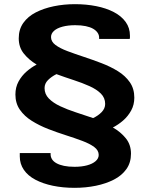

<svg xmlns="http://www.w3.org/2000/svg" viewBox="-20 -719 719 922"><path d="M338 183Q282 183 234 173Q186 163 150 144Q114 125 94.5 96.5Q75 68 75 32Q75 27 75 22.5Q75 18 75 16H223V22Q223 35 230 46Q237 57 251.5 65Q266 73 287.5 77.5Q309 82 338 82Q372 82 398 75Q424 68 439 55Q454 42 454 25Q454 3 432.5 -13Q411 -29 375 -42.5Q339 -56 296.5 -69.5Q254 -83 211.5 -99.5Q169 -116 133 -138.5Q97 -161 75.5 -192Q54 -223 54 -265Q54 -300 69 -327.5Q84 -355 107.5 -375.5Q131 -396 156 -409Q119 -431 94.5 -461.5Q70 -492 70 -535Q70 -578 92 -609Q114 -640 152 -659.5Q190 -679 238.5 -689Q287 -699 340 -699Q394 -699 442 -689.5Q490 -680 526.5 -661Q563 -642 583.5 -613.5Q604 -585 604 -548Q604 -544 604 -539Q604 -534 603 -532H456V-539Q456 -551 448.5 -562Q441 -573 427 -581Q413 -589 391.5 -593.5Q370 -598 341 -598Q307 -598 280.5 -591Q254 -584 239.5 -571Q225 -558 225 -541Q225 -519 246.5 -503Q268 -487 304 -473.5Q340 -460 382.5 -446Q425 -432 468 -415.5Q511 -399 546.5 -377Q582 -355 603.5 -324Q625 -293 625 -250Q625 -216 610 -188.5Q595 -161 571.5 -140.5Q548 -120 522 -107Q560 -85 584.5 -54.5Q609 -24 609 19Q609 62 587 93Q565 124 527 143.5Q489 163 440.5 173Q392 183 338 183ZM427 -152Q451 -163 468 -180.5Q485 -198 485 -220Q485 -249 464.5 -269.5Q444 -290 409.5 -305.5Q375 -321 333.5 -334.5Q292 -348 251 -363Q227 -351 210.5 -334.5Q194 -318 194 -296Q194 -267 214.5 -246Q235 -225 269 -209Q303 -193 344.5 -179.5Q386 -166 427 -152Z"/></svg>

Font: Archivo SemiExpanded
Style: Bold
Weight: 700
Width: 6
Designer: Hector Gatti
Foundry: Omnibus-Type
Version: Version 2.001